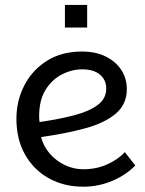

<svg xmlns="http://www.w3.org/2000/svg" viewBox="-20 -728 575 760"><path d="M309.5 11Q233.5 11 173.8 -22Q114 -55 79.5 -115.5Q45 -176 45 -258Q45 -328.5 75.8 -389Q106.5 -449.5 164.8 -486.8Q223 -524 305 -524Q359 -524 398.8 -504.2Q438.5 -484.5 460.2 -451Q482 -417.5 482 -375.5Q482 -314.5 437.5 -277.5Q393 -240.5 316.2 -219.8Q239.5 -199 142.5 -185.5Q152.5 -147.5 178 -118.8Q203.5 -90 238 -74Q272.5 -58 309.5 -58Q361.5 -58 405.2 -77.8Q449 -97.5 474 -126L515.5 -73Q478 -34.5 423.8 -11.8Q369.5 11 309.5 11ZM136.5 -245Q213.5 -256 273 -271.5Q332.5 -287 366.5 -312.2Q400.5 -337.5 400.5 -377.5Q400.5 -411.5 375.8 -432.5Q351 -453.5 305.5 -453.5Q264 -453.5 224.8 -433.2Q185.5 -413 160.2 -372.2Q135 -331.5 135 -269.5Q135 -257 136.5 -245ZM237 -619V-708.5H325V-619Z"/></svg>

Font: Mooli
Style: Regular
Weight: 400
Designer: Vernon Adams
Foundry: Vernon Adams
Version: Version 1.000; ttfautohint (v1.8.4.7-5d5b);gftools[0.9.33]